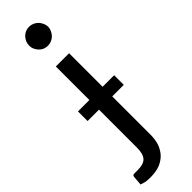

<svg xmlns="http://www.w3.org/2000/svg" viewBox="-326 -728 909 909"><g transform="rotate(-45 128.5 -273.5)"><path d="M135.7 -602.5Q123 -602.5 111.3 -607.4Q100.6 -612.3 91.8 -621.1Q84 -629.9 78.1 -641.6Q73.2 -652.3 73.2 -665Q73.2 -678.7 78.1 -690.4Q84 -702.1 91.8 -710.9Q100.6 -719.7 111.3 -724.6Q123 -729.5 135.7 -729.5Q149.4 -729.5 160.2 -724.6Q171.9 -719.7 180.7 -710.9Q189.5 -702.1 194.3 -690.4Q200.2 -678.7 200.2 -665Q200.2 -652.3 194.3 -641.6Q189.5 -629.9 180.7 -621.1Q171.9 -612.3 160.2 -607.4Q149.4 -602.5 135.7 -602.5ZM258.8 -217.8Q239.3 -217.8 181.6 -217.8Q181.6 -153.3 181.6 37.1Q181.6 68.4 173.8 94.7Q165 120.1 148.4 139.6Q130.9 159.2 103.5 170.9Q76.2 181.6 38.1 181.6Q22.5 181.6 8.8 179.7Q-4.9 176.8 -18.6 171.9Q-17.6 156.2 -14.6 124Q-13.7 119.1 -11.7 117.2Q-9.8 115.2 -5.9 114.3Q-2 114.3 4.9 114.3Q10.7 114.3 20.5 114.3Q59.6 114.3 76.2 96.7Q92.8 78.1 92.8 37.1Q92.8 -47.9 92.8 -217.8Q73.2 -217.8 16.6 -217.8Q16.6 -233.4 16.6 -282.2Q35.2 -282.2 92.8 -282.2Q92.8 -337.9 92.8 -506.8Q115.2 -506.8 181.6 -506.8Q181.6 -450.2 181.6 -282.2Q201.2 -282.2 258.8 -282.2Q258.8 -265.6 258.8 -217.8Z"/></g></svg>

Font: Lato
Style: Regular
Weight: 400
Designer: Lukasz Dziedzic with Adam Twardoch and Botio Nikoltchev
Version: Version 2.015; 2015-08-06; http://www.latofonts.com/